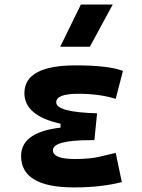

<svg xmlns="http://www.w3.org/2000/svg" viewBox="-20 -815 626 845"><path d="M305.7 9.8Q72.8 9.8 72.8 -128.4Q72.8 -241.2 273.9 -255.9L407.2 -316.4L395.5 -198.2H379.9Q212.9 -198.2 212.9 -153.8Q212.9 -115.2 309.6 -115.2Q373 -115.2 414.8 -124.5Q456.5 -133.8 489.3 -142.1L516.1 -13.7Q475.6 -2.9 422.6 3.4Q369.6 9.8 305.7 9.8ZM246.6 -210.4V-270.5Q87.4 -305.7 87.4 -405.3Q87.4 -527.3 313.5 -527.3Q458 -527.3 521 -502.9L489.3 -379.9Q418.5 -402.3 324.2 -402.3Q227.5 -402.3 227.5 -364.7Q227.5 -321.3 407.2 -316.4L395.5 -198.2ZM245.1 -609.4 335.9 -794.9H476.1L375.5 -609.4Z"/></svg>

Font: Cascadia Mono PL
Style: Regular
Weight: 400
Monospace: yes
Designer: Aaron Bell
Foundry: Saja Typeworks
Version: Version 2102.003